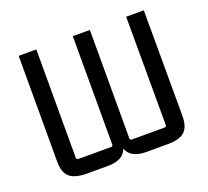

<svg xmlns="http://www.w3.org/2000/svg" viewBox="-112 -774 999 920"><g transform="rotate(-20 387.5 -314.0)"><path d="M289 7H183Q123 7 95.5 -16Q68 -39 68 -97V-635H158V-83Q158 -73 168 -73H334Q344 -73 344 -83V-635H431V-83Q431 -73 441 -73H607Q617 -73 617 -83L616 -635H706L707 -98Q707 -40 680.5 -16.5Q654 7 595 7H485Q431 7 405 -18Q379 -43 379 -98H395Q395 -43 369.5 -18Q344 7 289 7Z"/></g></svg>

Font: Gemunu Libre ExtraLight Medium
Style: Regular
Weight: 500
Version: Version 1.100